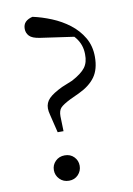

<svg xmlns="http://www.w3.org/2000/svg" viewBox="-86 -804 604 872"><g transform="rotate(-10 216.0 -368.0)"><path d="M161 13Q135 13 118 -4.5Q101 -22 101 -46Q101 -70 118 -87Q135 -104 161 -104Q187 -104 203.5 -87Q220 -70 220 -46Q220 -22 203.5 -4.5Q187 13 161 13ZM374 -521Q374 -464 349 -429Q324 -394 273 -370L232 -351Q196 -333 184.5 -320.5Q173 -308 173 -282L175 -213H148L138 -254Q132 -281 127.5 -297.5Q123 -314 123 -327Q123 -353 141.5 -372Q160 -391 204 -412L253 -432Q298 -456 315.5 -479.5Q333 -503 332 -540Q332 -585 304.5 -619Q277 -653 219 -686L331 -622L143 -649Q108 -654 95 -668Q82 -682 82 -701Q82 -721 93.5 -732.5Q105 -744 126 -749Q168 -740 212 -722Q256 -704 292.5 -676Q329 -648 351.5 -609.5Q374 -571 374 -521Z"/></g></svg>

Font: Noto Serif TC
Style: Regular
Weight: 400
Designer: Ryoko NISHIZUKA  (kana & ideographs); Frank Grießhammer (Latin, Greek & Cyrillic); Wenlong ZHANG  (bopomofo); Sandoll Co
Foundry: Adobe
Version: Version 2.003-H1;hotconv 1.1.1;makeotfexe 2.6.0